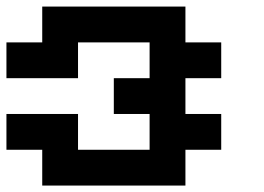

<svg xmlns="http://www.w3.org/2000/svg" viewBox="-20 -576 818 596"><path d="M0 -333.3V-444.4H111.1V-555.6H555.6V-444.4H666.7V-333.3H555.6V-222.2H666.7V-111.1H555.6V0H111.1V-111.1H0V-222.2H222.2V-111.1H444.4V-222.2H333.3V-333.3H444.4V-444.4H222.2V-333.3Z"/></svg>

Font: Pixeloid Sans
Style: Bold
Weight: 700
Monospace: yes
Designer: GGBot
Version: 0.3